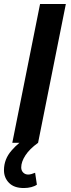

<svg xmlns="http://www.w3.org/2000/svg" viewBox="-21 -720 360 968"><path d="M41 0 181 -700H311L171 0Q128 31 107 63.5Q86 96 86 124Q86 140 96 150Q106 160 121 160Q129 160 137.5 157.5Q146 155 156 151L165 211Q154 219 136.5 223.5Q119 228 99 228Q50 228 24.5 202Q-1 176 -1 138Q-1 82 38 38Q55 18 77 0Z"/></svg>

Font: Montserrat Thin SemiBold
Style: Italic
Weight: 600
Italic angle: -11.3°
Version: Version 9.000